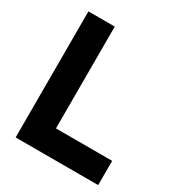

<svg xmlns="http://www.w3.org/2000/svg" viewBox="-171 -824 883 947"><g transform="rotate(30 271.0 -350.0)"><path d="M57 -709V9H527V-129H207V-709Z"/></g></svg>

Font: Kalas SG
Style: Bold
Weight: 700
Designer: Kalas
Foundry: Kalas
Version: Version 2.000;FEAKit 1.0